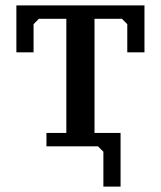

<svg xmlns="http://www.w3.org/2000/svg" viewBox="-20 -545 599 715"><path d="M153 0V-50H227V-475H125L105 -455V-350H41V-525H518V-350H454V-455L434 -475H332V-50H429V150H365V20L345 0Z"/></svg>

Font: PT Serif Caption
Style: Regular
Weight: 400
Designer: A.Korolkova, O.Umpeleva, V.Yefimov
Foundry: ParaType Ltd
Version: Version 1.000W OFL